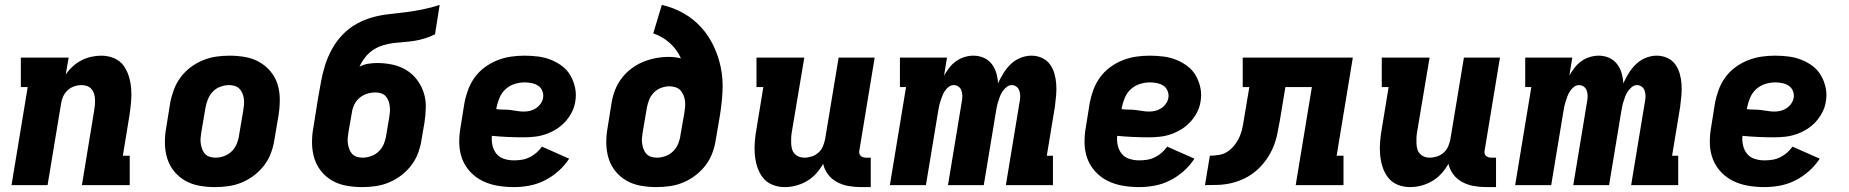

<svg xmlns="http://www.w3.org/2000/svg" viewBox="-20 -755 7540 783"><path d="M27 0 93 -400H65V-520H260L248 -451Q260 -469 276.5 -484Q293 -499 312.5 -509Q332 -519 352.5 -523.5Q373 -528 393 -528Q420 -528 444.5 -518Q469 -508 483.5 -488Q498 -468 505.5 -443.5Q513 -419 515 -392.5Q517 -366 514.5 -339Q512 -312 508 -285L481 -120H509V0H314L364 -304Q366 -316 367 -327.5Q368 -339 367.5 -350.5Q367 -362 363.5 -373Q360 -384 353 -392Q346 -400 335.5 -404Q325 -408 313 -408Q298 -408 283 -403Q268 -398 256 -387Q244 -376 237.5 -361.5Q231 -347 229 -332L174 0Z M857 8Q825 8 793.5 2.5Q762 -3 735.5 -18Q709 -33 690 -56.5Q671 -80 662 -109Q653 -138 652.5 -170.5Q652 -203 658 -235L674 -335Q679 -362 689 -389Q699 -416 716 -439Q733 -462 756.5 -480Q780 -498 807 -509Q834 -520 861 -524Q888 -528 916 -528Q948 -528 979.5 -522.5Q1011 -517 1037.5 -502Q1064 -487 1083.5 -463.5Q1103 -440 1112 -411Q1121 -382 1121 -349.5Q1121 -317 1116 -285L1099 -185Q1095 -158 1085 -131Q1075 -104 1057.5 -81Q1040 -58 1016.5 -40Q993 -22 966.5 -11Q940 0 912.5 4Q885 8 857 8ZM859 -112Q876 -112 894 -118.5Q912 -125 925.5 -138.5Q939 -152 946 -169.5Q953 -187 955 -204L972 -304Q974 -316 975 -328.5Q976 -341 974.5 -352.5Q973 -364 968.5 -374.5Q964 -385 956.5 -393Q949 -401 937.5 -404.5Q926 -408 914 -408Q897 -408 879 -401.5Q861 -395 848 -381.5Q835 -368 828 -350.5Q821 -333 818 -316L801 -216Q799 -204 798 -191.5Q797 -179 799 -167.5Q801 -156 805 -145.5Q809 -135 816.5 -127Q824 -119 835.5 -115.5Q847 -112 859 -112Z M1457 8Q1425 8 1393.5 2.5Q1362 -3 1335.5 -18Q1309 -33 1290 -56.5Q1271 -80 1262 -109Q1253 -138 1252.5 -170.5Q1252 -203 1258 -235L1277 -354Q1283 -387 1289 -421Q1295 -455 1305.5 -488.5Q1316 -522 1333.5 -554Q1351 -586 1376 -612.5Q1401 -639 1433 -657Q1465 -675 1499.5 -684.5Q1534 -694 1568.5 -697.5Q1603 -701 1637 -705.5Q1671 -710 1705.5 -717Q1740 -724 1773 -735L1754 -615Q1734 -605 1713 -598.5Q1692 -592 1670.5 -588.5Q1649 -585 1627.5 -583.5Q1606 -582 1585 -579.5Q1564 -577 1542.5 -570.5Q1521 -564 1502 -551.5Q1483 -539 1469 -521Q1455 -503 1446 -483Q1463 -492 1481.5 -495Q1500 -498 1518 -498Q1550 -498 1580.5 -491.5Q1611 -485 1636.5 -469.5Q1662 -454 1680 -430.5Q1698 -407 1707.5 -378.5Q1717 -350 1716.5 -318.5Q1716 -287 1711 -255L1699 -185Q1695 -158 1685 -131Q1675 -104 1657.5 -81Q1640 -58 1616.5 -40Q1593 -22 1566.5 -11Q1540 0 1512.5 4Q1485 8 1457 8ZM1459 -112Q1476 -112 1494 -118.5Q1512 -125 1525.5 -138.5Q1539 -152 1546 -169.5Q1553 -187 1555 -204L1567 -274Q1569 -286 1570 -298Q1571 -310 1569.5 -322Q1568 -334 1564 -344.5Q1560 -355 1552.5 -363Q1545 -371 1534 -374.5Q1523 -378 1511 -378Q1494 -378 1477.5 -373Q1461 -368 1447 -356.5Q1433 -345 1425 -328.5Q1417 -312 1415 -296L1401 -216Q1399 -204 1398 -191.5Q1397 -179 1399 -167.5Q1401 -156 1405 -145.5Q1409 -135 1416.5 -127Q1424 -119 1435.5 -115.5Q1447 -112 1459 -112Z M2076 8Q2042 8 2009.5 2.5Q1977 -3 1949 -16.5Q1921 -30 1899 -53Q1877 -76 1865.5 -105.5Q1854 -135 1853 -168.5Q1852 -202 1858 -235L1874 -335Q1879 -362 1889 -389Q1899 -416 1916 -439.5Q1933 -463 1957.5 -481Q1982 -499 2009 -509.5Q2036 -520 2063.5 -524Q2091 -528 2118 -528Q2147 -528 2174.5 -524.5Q2202 -521 2227 -511Q2252 -501 2273 -485Q2294 -469 2307 -446Q2320 -423 2325.5 -396Q2331 -369 2326 -341Q2323 -319 2312 -297.5Q2301 -276 2284.5 -258Q2268 -240 2247.5 -227.5Q2227 -215 2205 -207.5Q2183 -200 2160.5 -197.5Q2138 -195 2115 -195Q2083 -195 2050 -196.5Q2017 -198 1986 -201Q1984 -181 1988.5 -161.5Q1993 -142 2005 -127.5Q2017 -113 2036 -107Q2055 -101 2076 -101Q2092 -101 2108 -103.5Q2124 -106 2139.5 -113.5Q2155 -121 2167.5 -132Q2180 -143 2190 -157L2301 -108Q2283 -80 2257 -57Q2231 -34 2201 -19Q2171 -4 2139 2Q2107 8 2076 8ZM2116 -300Q2129 -300 2141.5 -303Q2154 -306 2165.5 -313.5Q2177 -321 2185 -332.5Q2193 -344 2195 -357Q2197 -371 2191.5 -384.5Q2186 -398 2174.5 -405.5Q2163 -413 2148.5 -416Q2134 -419 2119 -419Q2099 -419 2078.5 -412.5Q2058 -406 2042 -391.5Q2026 -377 2017.5 -357Q2009 -337 2005 -317L2004 -310Q2018 -308 2032.5 -308Q2047 -308 2060.5 -306.5Q2074 -305 2088 -302.5Q2102 -300 2116 -300Z M2657 8Q2625 8 2593.5 2.5Q2562 -3 2535.5 -18Q2509 -33 2490 -56.5Q2471 -80 2462 -109Q2453 -138 2452.5 -170.5Q2452 -203 2458 -235L2474 -335Q2478 -361 2488 -387Q2498 -413 2515 -435.5Q2532 -458 2554.5 -475Q2577 -492 2602.5 -502.5Q2628 -513 2654.5 -518Q2681 -523 2707 -523Q2720 -523 2732.5 -521.5Q2745 -520 2757 -517Q2741 -553 2711.5 -579.5Q2682 -606 2644 -619L2679 -735Q2727 -724 2767.5 -701Q2808 -678 2839 -644Q2870 -610 2890 -568Q2910 -526 2919.5 -479.5Q2929 -433 2926.5 -383.5Q2924 -334 2916 -285L2899 -185Q2895 -158 2885 -131Q2875 -104 2857.5 -81Q2840 -58 2816.5 -40Q2793 -22 2766.5 -11Q2740 0 2712.5 4Q2685 8 2657 8ZM2659 -112Q2676 -112 2694 -118.5Q2712 -125 2725.5 -138.5Q2739 -152 2746 -169.5Q2753 -187 2755 -204L2771 -295Q2773 -307 2774 -319.5Q2775 -332 2773.5 -344Q2772 -356 2767 -367.5Q2762 -379 2754.5 -387Q2747 -395 2735 -399Q2723 -403 2710 -403Q2694 -403 2677 -397Q2660 -391 2647 -378Q2634 -365 2627.5 -348.5Q2621 -332 2618 -316L2601 -216Q2599 -204 2598 -191.5Q2597 -179 2599 -167.5Q2601 -156 2605 -145.5Q2609 -135 2616.5 -127Q2624 -119 2635.5 -115.5Q2647 -112 2659 -112Z M3180 8Q3153 8 3129 -2Q3105 -12 3090 -32Q3075 -52 3067.5 -76.5Q3060 -101 3058 -127.5Q3056 -154 3058.5 -181Q3061 -208 3066 -235L3093 -400H3065V-520H3260L3209 -216Q3207 -204 3206.5 -192.5Q3206 -181 3206.5 -169.5Q3207 -158 3210 -147Q3213 -136 3220.5 -128Q3228 -120 3238 -116Q3248 -112 3260 -112Q3275 -112 3290.5 -117Q3306 -122 3318 -133Q3330 -144 3336 -158.5Q3342 -173 3345 -188L3400 -520H3547L3485 -144Q3483 -137 3484 -131Q3485 -125 3489 -120.5Q3493 -116 3499 -114Q3505 -112 3511 -112H3531V8H3491Q3465 8 3440 3.5Q3415 -1 3393.5 -12.5Q3372 -24 3357 -43.5Q3342 -63 3337 -87Q3325 -66 3308.5 -47.5Q3292 -29 3270.5 -16.5Q3249 -4 3226 2Q3203 8 3180 8Z M3609 0 3675 -400H3650V-520H3842L3830 -447Q3840 -464 3851.5 -479Q3863 -494 3879 -505.5Q3895 -517 3913.5 -522.5Q3932 -528 3950 -528Q3972 -528 3991.5 -519.5Q4011 -511 4024 -494.5Q4037 -478 4043 -457.5Q4049 -437 4050 -415Q4060 -437 4072.5 -457Q4085 -477 4102 -493.5Q4119 -510 4141.5 -519Q4164 -528 4186 -528Q4209 -528 4229 -519Q4249 -510 4261.5 -493Q4274 -476 4280 -455Q4286 -434 4287.5 -411.5Q4289 -389 4287 -366Q4285 -343 4282 -320L4249 -120H4274V0H4082L4139 -345Q4141 -356 4140.5 -366.5Q4140 -377 4136.5 -386.5Q4133 -396 4124.5 -402Q4116 -408 4106 -408Q4095 -408 4085.5 -400.5Q4076 -393 4069 -383Q4062 -373 4058 -362Q4054 -351 4050.5 -340Q4047 -329 4045 -318Q4043 -307 4041 -296L3992 0H3846L3903 -345Q3905 -356 3904.5 -366.5Q3904 -377 3900.5 -386.5Q3897 -396 3888.5 -402Q3880 -408 3869 -408Q3858 -408 3848.5 -400.5Q3839 -393 3832.5 -383Q3826 -373 3822 -362Q3818 -351 3814.5 -340Q3811 -329 3809 -318Q3807 -307 3805 -296L3756 0Z M4626 8Q4592 8 4559.5 2.5Q4527 -3 4499 -16.5Q4471 -30 4449 -53Q4427 -76 4415.5 -105.5Q4404 -135 4403 -168.5Q4402 -202 4408 -235L4424 -335Q4429 -362 4439 -389Q4449 -416 4466 -439.5Q4483 -463 4507.5 -481Q4532 -499 4559 -509.5Q4586 -520 4613.5 -524Q4641 -528 4668 -528Q4697 -528 4724.5 -524.5Q4752 -521 4777 -511Q4802 -501 4823 -485Q4844 -469 4857 -446Q4870 -423 4875.5 -396Q4881 -369 4876 -341Q4873 -319 4862 -297.5Q4851 -276 4834.5 -258Q4818 -240 4797.5 -227.5Q4777 -215 4755 -207.5Q4733 -200 4710.5 -197.5Q4688 -195 4665 -195Q4633 -195 4600 -196.5Q4567 -198 4536 -201Q4534 -181 4538.5 -161.5Q4543 -142 4555 -127.5Q4567 -113 4586 -107Q4605 -101 4626 -101Q4642 -101 4658 -103.5Q4674 -106 4689.5 -113.5Q4705 -121 4717.5 -132Q4730 -143 4740 -157L4851 -108Q4833 -80 4807 -57Q4781 -34 4751 -19Q4721 -4 4689 2Q4657 8 4626 8ZM4666 -300Q4679 -300 4691.5 -303Q4704 -306 4715.5 -313.5Q4727 -321 4735 -332.5Q4743 -344 4745 -357Q4747 -371 4741.5 -384.5Q4736 -398 4724.5 -405.5Q4713 -413 4698.5 -416Q4684 -419 4669 -419Q4649 -419 4628.5 -412.5Q4608 -406 4592 -391.5Q4576 -377 4567.5 -357Q4559 -337 4555 -317L4554 -310Q4568 -308 4582.5 -308Q4597 -308 4610.5 -306.5Q4624 -305 4638 -302.5Q4652 -300 4666 -300Z M4894 0 4914 -120Q4933 -120 4953 -123.5Q4973 -127 4989.5 -139Q5006 -151 5018.5 -168.5Q5031 -186 5038 -204.5Q5045 -223 5048.5 -242.5Q5052 -262 5055 -281L5075 -400H5048V-520H5497L5431 -120H5459V0H5264L5330 -400H5222L5199 -261Q5194 -234 5188.5 -207Q5183 -180 5172 -154Q5161 -128 5144 -104Q5127 -80 5105 -60.5Q5083 -41 5056.5 -28Q5030 -15 5002.5 -8.5Q4975 -2 4948 -1Q4921 0 4894 0Z M5730 8Q5703 8 5679 -2Q5655 -12 5640 -32Q5625 -52 5617.5 -76.5Q5610 -101 5608 -127.5Q5606 -154 5608.5 -181Q5611 -208 5616 -235L5643 -400H5615V-520H5810L5759 -216Q5757 -204 5756.5 -192.5Q5756 -181 5756.5 -169.5Q5757 -158 5760 -147Q5763 -136 5770.5 -128Q5778 -120 5788 -116Q5798 -112 5810 -112Q5825 -112 5840.5 -117Q5856 -122 5868 -133Q5880 -144 5886 -158.5Q5892 -173 5895 -188L5950 -520H6097L6035 -144Q6033 -137 6034 -131Q6035 -125 6039 -120.5Q6043 -116 6049 -114Q6055 -112 6061 -112H6081V8H6041Q6015 8 5990 3.5Q5965 -1 5943.5 -12.5Q5922 -24 5907 -43.5Q5892 -63 5887 -87Q5875 -66 5858.5 -47.5Q5842 -29 5820.5 -16.5Q5799 -4 5776 2Q5753 8 5730 8Z M6159 0 6225 -400H6200V-520H6392L6380 -447Q6390 -464 6401.5 -479Q6413 -494 6429 -505.5Q6445 -517 6463.5 -522.5Q6482 -528 6500 -528Q6522 -528 6541.5 -519.5Q6561 -511 6574 -494.5Q6587 -478 6593 -457.5Q6599 -437 6600 -415Q6610 -437 6622.5 -457Q6635 -477 6652 -493.5Q6669 -510 6691.5 -519Q6714 -528 6736 -528Q6759 -528 6779 -519Q6799 -510 6811.5 -493Q6824 -476 6830 -455Q6836 -434 6837.5 -411.5Q6839 -389 6837 -366Q6835 -343 6832 -320L6799 -120H6824V0H6632L6689 -345Q6691 -356 6690.5 -366.5Q6690 -377 6686.5 -386.5Q6683 -396 6674.5 -402Q6666 -408 6656 -408Q6645 -408 6635.5 -400.5Q6626 -393 6619 -383Q6612 -373 6608 -362Q6604 -351 6600.5 -340Q6597 -329 6595 -318Q6593 -307 6591 -296L6542 0H6396L6453 -345Q6455 -356 6454.5 -366.5Q6454 -377 6450.5 -386.5Q6447 -396 6438.5 -402Q6430 -408 6419 -408Q6408 -408 6398.5 -400.5Q6389 -393 6382.5 -383Q6376 -373 6372 -362Q6368 -351 6364.5 -340Q6361 -329 6359 -318Q6357 -307 6355 -296L6306 0Z M7176 8Q7142 8 7109.5 2.5Q7077 -3 7049 -16.5Q7021 -30 6999 -53Q6977 -76 6965.5 -105.5Q6954 -135 6953 -168.5Q6952 -202 6958 -235L6974 -335Q6979 -362 6989 -389Q6999 -416 7016 -439.5Q7033 -463 7057.5 -481Q7082 -499 7109 -509.5Q7136 -520 7163.5 -524Q7191 -528 7218 -528Q7247 -528 7274.5 -524.5Q7302 -521 7327 -511Q7352 -501 7373 -485Q7394 -469 7407 -446Q7420 -423 7425.5 -396Q7431 -369 7426 -341Q7423 -319 7412 -297.5Q7401 -276 7384.5 -258Q7368 -240 7347.5 -227.5Q7327 -215 7305 -207.5Q7283 -200 7260.5 -197.5Q7238 -195 7215 -195Q7183 -195 7150 -196.5Q7117 -198 7086 -201Q7084 -181 7088.5 -161.5Q7093 -142 7105 -127.5Q7117 -113 7136 -107Q7155 -101 7176 -101Q7192 -101 7208 -103.5Q7224 -106 7239.5 -113.5Q7255 -121 7267.5 -132Q7280 -143 7290 -157L7401 -108Q7383 -80 7357 -57Q7331 -34 7301 -19Q7271 -4 7239 2Q7207 8 7176 8ZM7216 -300Q7229 -300 7241.5 -303Q7254 -306 7265.5 -313.5Q7277 -321 7285 -332.5Q7293 -344 7295 -357Q7297 -371 7291.5 -384.5Q7286 -398 7274.5 -405.5Q7263 -413 7248.5 -416Q7234 -419 7219 -419Q7199 -419 7178.5 -412.5Q7158 -406 7142 -391.5Q7126 -377 7117.5 -357Q7109 -337 7105 -317L7104 -310Q7118 -308 7132.5 -308Q7147 -308 7160.5 -306.5Q7174 -305 7188 -302.5Q7202 -300 7216 -300Z"/></svg>

Font: Iosevka Etoile Heavy
Style: Italic
Weight: 900
Italic angle: -9°
Designer: Belleve Invis
Foundry: Belleve Invis
Version: Version 22.1.2; ttfautohint (v1.8.4)